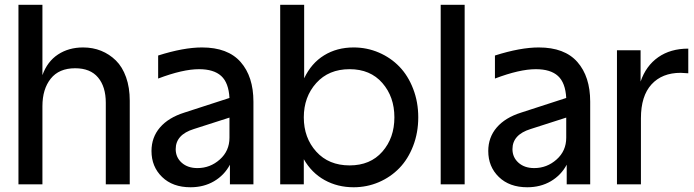

<svg xmlns="http://www.w3.org/2000/svg" viewBox="-20 -770 2900 802"><path d="M421.9 -340.8Q421.9 -407.7 389.6 -446.3Q357.4 -484.9 293.9 -484.9Q226.6 -484.9 191.9 -441.4Q157.2 -397.9 157.2 -326.2V0H57.1V-750H157.2V-456.1Q177.7 -513.2 222.4 -542.5Q267.1 -571.8 327.1 -571.8Q367.7 -571.8 402.3 -557.9Q437 -543.9 464.1 -517.3Q491.2 -490.7 506.6 -447.5Q522 -404.3 522 -349.1V0H421.9Z M612.8 -139.2Q612.8 -196.3 648.2 -237.5Q683.6 -278.8 750.5 -299.8L938.5 -360.8Q935.1 -424.3 904.1 -452.6Q873 -481 811.5 -481Q743.7 -481 640.6 -441.9V-538.1Q746.6 -571.8 823.7 -571.8Q931.6 -571.8 985.1 -511Q1038.6 -450.2 1038.6 -345.2V0H940.4V-82Q917 -38.1 874 -12.9Q831.1 12.2 775.9 12.2Q701.2 12.2 657 -30.8Q612.8 -73.7 612.8 -139.2ZM713.9 -147Q713.9 -112.8 739 -90.3Q764.2 -67.9 804.7 -67.9Q857.9 -67.9 898.2 -103.8Q938.5 -139.6 938.5 -194.8V-278.8L789.6 -231Q713.9 -207.5 713.9 -147Z M1440.4 -79.1Q1526.9 -79.1 1577.1 -136.5Q1627.4 -193.8 1627.4 -279.8Q1627.4 -365.7 1577.1 -423.3Q1526.9 -481 1440.4 -481Q1353 -481 1301 -423.1Q1249 -365.2 1249 -279.8Q1249 -194.3 1301 -136.7Q1353 -79.1 1440.4 -79.1ZM1150.4 0V-750H1250.5V-442.9Q1280.3 -505.9 1333.7 -538.8Q1387.2 -571.8 1457 -571.8Q1512.7 -571.8 1562.3 -550.5Q1611.8 -529.3 1648.2 -491.7Q1684.6 -454.1 1705.8 -398.9Q1727.1 -343.8 1727.1 -279.8Q1727.1 -215.8 1705.8 -160.6Q1684.6 -105.5 1648.2 -67.9Q1611.8 -30.3 1562.3 -9Q1512.7 12.2 1457 12.2Q1390.1 12.2 1335.9 -17.8Q1281.7 -47.9 1249 -105V0Z M1820.8 0V-750H1920.9V0Z M2019.5 -139.2Q2019.5 -196.3 2054.9 -237.5Q2090.3 -278.8 2157.2 -299.8L2345.2 -360.8Q2341.8 -424.3 2310.8 -452.6Q2279.8 -481 2218.3 -481Q2150.4 -481 2047.4 -441.9V-538.1Q2153.3 -571.8 2230.5 -571.8Q2338.4 -571.8 2391.8 -511Q2445.3 -450.2 2445.3 -345.2V0H2347.2V-82Q2323.7 -38.1 2280.8 -12.9Q2237.8 12.2 2182.6 12.2Q2107.9 12.2 2063.7 -30.8Q2019.5 -73.7 2019.5 -139.2ZM2120.6 -147Q2120.6 -112.8 2145.8 -90.3Q2170.9 -67.9 2211.4 -67.9Q2264.6 -67.9 2304.9 -103.8Q2345.2 -139.6 2345.2 -194.8V-278.8L2196.3 -231Q2120.6 -207.5 2120.6 -147Z M2557.1 -560.1H2655.8V-429.2Q2678.2 -495.1 2729.5 -531Q2780.8 -566.9 2855 -566.9V-463.9Q2832.5 -465.8 2823.2 -465.8Q2745.6 -465.8 2701.4 -417.5Q2657.2 -369.1 2657.2 -275.9V0H2557.1Z"/></svg>

Font: TASA Explorer Medium
Style: Regular
Weight: 500
Designer: Weizhong Zhang
Foundry: Local Remote
Version: Version 1.000;Glyphs 3.1.2 (3151)